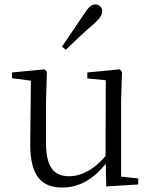

<svg xmlns="http://www.w3.org/2000/svg" viewBox="-20 -830 688 864"><path d="M259 -620 276 -606C319 -647 360 -687 402 -722C430 -748 440 -763 440 -779C440 -799 425 -810 409 -810C392 -810 379 -799 359 -768C327 -719 292 -670 259 -620ZM458 9 602 0V-27L525 -35V-379L529 -506L519 -518L373 -504V-477L456 -469L455 -128C407 -71 350 -37 291 -37C224 -37 187 -76 187 -187V-379L191 -506L181 -518L34 -504V-478L119 -467L116 -185C115 -37 167 14 262 14C340 14 405 -29 456 -93Z"/></svg>

Font: Noto Serif CJK KR Light
Style: Regular
Weight: 300
Designer: Ryoko NISHIZUKA 西塚涼子 (kana & ideographs); Frank Grießhammer (Latin, Greek & Cyrillic); Wenlong ZHANG 张文龙 (bopomofo); San
Foundry: Adobe
Version: Version 2.001;hotconv 1.1.0;makeotfexe 2.6.0